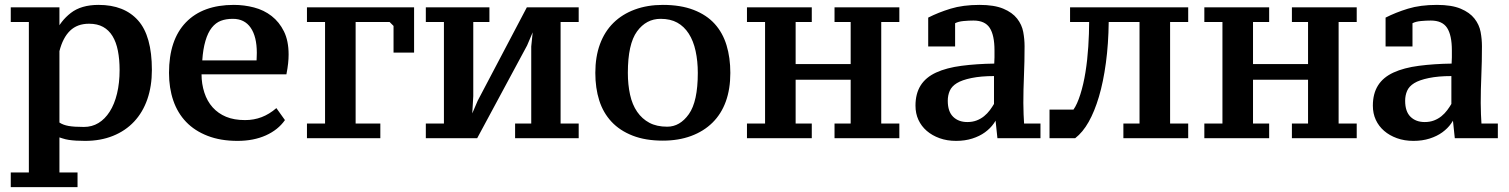

<svg xmlns="http://www.w3.org/2000/svg" viewBox="-20 -560 6169 785"><path d="M297 205H24V145H98V-470H24V-530H223V-425H206Q227 -474 269.5 -507Q312 -540 383 -540Q488 -540 544.5 -476.5Q601 -413 601 -274Q601 -208 582.5 -154.5Q564 -101 528.5 -63Q493 -25 442 -4.5Q391 16 328 16Q308 16 291.5 15Q275 14 261.5 12Q248 10 234.5 5.5Q221 1 223 2V145H297ZM344 -463Q296 -463 266.5 -434.5Q237 -406 223 -351V-59Q238 -49 260.5 -45Q283 -41 323 -41Q356 -41 382.5 -57Q409 -73 428.5 -103.5Q448 -134 458.5 -177.5Q469 -221 469 -274Q469 -317 462 -352.5Q455 -388 440 -412.5Q425 -437 401.5 -450Q378 -463 344 -463Z M1145 -69Q1117 -29 1067 -6.5Q1017 16 951 16Q882 16 829 -4.5Q776 -25 741 -61.5Q706 -98 688.5 -149Q671 -200 671 -262Q671 -397 740 -468.5Q809 -540 936 -540Q978 -540 1018.5 -529.5Q1059 -519 1090.5 -494.5Q1122 -470 1141 -431.5Q1160 -393 1160 -337Q1160 -320 1158 -301Q1156 -282 1151 -256H804Q804 -217 815.5 -181.5Q827 -146 849.5 -121Q872 -96 904.5 -82.5Q937 -69 982 -69Q1018 -69 1049.5 -81Q1081 -93 1110 -118ZM932 -483Q904 -483 883 -475Q862 -467 846 -447Q830 -427 820 -393Q810 -359 807 -313H1029Q1029 -317 1029.5 -326.5Q1030 -336 1030 -344Q1030 -410 1005 -446.5Q980 -483 932 -483Z M1673 -530V-345H1589V-454L1573 -470H1434V-55H1535V5H1235V-55H1309V-470H1235V-530Z M1721 -530H1981V-470H1915V-167L1909 -64H1897L1933 -148L2134 -530H2346V-470H2272V-55H2346V5H2086V-55H2152V-370L2162 -468H2175L2135 -374L1931 5H1721V-55H1795V-470H1721Z M2414 -262Q2414 -328 2433 -379.5Q2452 -431 2488 -466.5Q2524 -502 2575.5 -521Q2627 -540 2690 -540Q2763 -540 2816 -519.5Q2869 -499 2902 -462.5Q2935 -426 2950.5 -375Q2966 -324 2966 -262Q2966 -196 2947.5 -145Q2929 -94 2893 -58.5Q2857 -23 2805.5 -4Q2754 15 2690 15Q2619 15 2566.5 -5.5Q2514 -26 2480 -62.5Q2446 -99 2430 -149.5Q2414 -200 2414 -262ZM2547 -262Q2547 -214 2556 -173Q2565 -132 2585 -103Q2605 -74 2635 -58Q2665 -42 2708 -42Q2760 -42 2796.5 -93.5Q2833 -145 2833 -262Q2833 -310 2824 -351.5Q2815 -393 2796 -422.5Q2777 -452 2749 -467.5Q2721 -483 2681 -483Q2622 -483 2584.5 -431.5Q2547 -380 2547 -262Z M3299 5H3034V-55H3108V-470H3034V-530H3299V-470H3233V-298H3458V-470H3392V-530H3657V-470H3583V-55H3657V5H3392V-55H3458V-234H3233V-55H3299Z M4164 -139Q4164 -116 4165 -92.5Q4166 -69 4167 -55H4234V5H4058L4048 -90H4061Q4057 -75 4043 -55Q4029 -35 4007 -19Q3985 -3 3955 6.5Q3925 16 3889 16Q3852 16 3821.5 5Q3791 -6 3769 -25Q3747 -44 3735 -70Q3723 -96 3723 -128Q3723 -177 3744 -210.5Q3765 -244 3807.5 -263.5Q3850 -283 3911.5 -291Q3973 -299 4045 -300Q4046 -311 4046 -325.5Q4046 -340 4046 -354Q4046 -416 4026.5 -446Q4007 -476 3960 -476Q3941 -476 3919.5 -474Q3898 -472 3885 -465V-370H3775V-488Q3816 -509 3866.5 -524.5Q3917 -540 3985 -540Q4045 -540 4082 -524.5Q4119 -509 4138.5 -484Q4158 -459 4163.5 -429.5Q4169 -400 4169 -371Q4169 -308 4166.5 -250.5Q4164 -193 4164 -139ZM3935 -61Q3956 -61 3973 -67.5Q3990 -74 4003.5 -85Q4017 -96 4027 -109.5Q4037 -123 4044 -135V-249Q3991 -249 3952 -241Q3913 -233 3892 -220Q3871 -207 3863 -188.5Q3855 -170 3855 -148Q3855 -104 3877 -82.5Q3899 -61 3935 -61Z M4369 -112Q4384 -133 4397 -174Q4410 -215 4418 -265Q4426 -315 4429.5 -369.5Q4433 -424 4433 -470H4355V-530H4838V-470H4764V-55H4838V5H4573V-55H4639V-470H4513Q4512 -381 4501.5 -303Q4491 -225 4473 -164.5Q4455 -104 4431 -61.5Q4407 -19 4376 5H4271V-112Z M5169 5H4904V-55H4978V-470H4904V-530H5169V-470H5103V-298H5328V-470H5262V-530H5527V-470H5453V-55H5527V5H5262V-55H5328V-234H5103V-55H5169Z M6034 -139Q6034 -116 6035 -92.5Q6036 -69 6037 -55H6104V5H5928L5918 -90H5931Q5927 -75 5913 -55Q5899 -35 5877 -19Q5855 -3 5825 6.5Q5795 16 5759 16Q5722 16 5691.5 5Q5661 -6 5639 -25Q5617 -44 5605 -70Q5593 -96 5593 -128Q5593 -177 5614 -210.5Q5635 -244 5677.5 -263.5Q5720 -283 5781.5 -291Q5843 -299 5915 -300Q5916 -311 5916 -325.5Q5916 -340 5916 -354Q5916 -416 5896.5 -446Q5877 -476 5830 -476Q5811 -476 5789.5 -474Q5768 -472 5755 -465V-370H5645V-488Q5686 -509 5736.5 -524.5Q5787 -540 5855 -540Q5915 -540 5952 -524.5Q5989 -509 6008.5 -484Q6028 -459 6033.5 -429.5Q6039 -400 6039 -371Q6039 -308 6036.5 -250.5Q6034 -193 6034 -139ZM5805 -61Q5826 -61 5843 -67.5Q5860 -74 5873.5 -85Q5887 -96 5897 -109.5Q5907 -123 5914 -135V-249Q5861 -249 5822 -241Q5783 -233 5762 -220Q5741 -207 5733 -188.5Q5725 -170 5725 -148Q5725 -104 5747 -82.5Q5769 -61 5805 -61Z"/></svg>

Font: PT Serif Caption
Style: Semibold
Weight: 600
Designer: A.Korolkova, O.Umpeleva, V.Yefimov
Foundry: ParaType Ltd
Version: Version 1.00;May 2, 2020;FontCreator 12.0.0.2544 64-bit